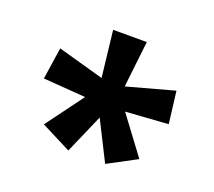

<svg xmlns="http://www.w3.org/2000/svg" viewBox="-86 -858 764 686"><g transform="rotate(20 295.5 -515.0)"><path d="M119 -343 233 -285 298 -434 373 -285 482 -343 376 -485 538 -496 523 -618 344 -569 364 -745H236L256 -569L81 -618L63 -497L224 -485Z"/></g></svg>

Font: Noto Sans Devanagari SemiCondensed
Style: Bold
Weight: 700
Width: 4
Designer: Jelle Bosma - Monotype Design Team
Foundry: Monotype Imaging Inc.
Version: Version 2.004